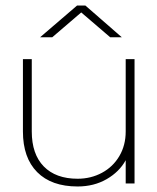

<svg xmlns="http://www.w3.org/2000/svg" viewBox="-20 -664 570 695"><path d="M63 -188V-450H95V-188Q95 -106 138.5 -61.5Q182 -17 261 -17Q309 -17 349 -38.5Q389 -60 412 -99Q435 -138 435 -188V-450H467V0H435V-84Q412 -42 366 -15.5Q320 11 261 11Q166 11 114.5 -41Q63 -93 63 -188ZM379 -529 274 -619 169 -529H125L259 -644H289L421 -529Z"/></svg>

Font: Poiret One
Style: Regular
Weight: 400
Designer: Denis Masharov (denis.masharov@gmail.com), Cyreal (Charset Expansion)
Foundry: Denis Masharov
Version: Version 1.101